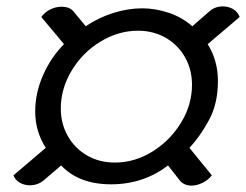

<svg xmlns="http://www.w3.org/2000/svg" viewBox="-20 -652 769 600"><path d="M171 -135 116 -88Q98 -73 73 -73Q56 -73 42 -81Q28 -89 22 -104L123 -190Q90 -242 90 -303Q90 -362 115 -418Q140 -474 180 -514L109 -599Q121 -615 138 -623Q155 -631 172 -631Q197 -631 209 -617L248 -570Q288 -597 334 -611.5Q380 -626 424 -626Q466 -626 507.5 -612Q549 -598 581 -570L635 -617Q652 -632 677 -632Q694 -632 708.5 -623.5Q723 -615 729 -599L629 -514Q661 -463 661 -399Q661 -328 633 -276.5Q605 -225 572 -190L642 -104Q630 -89 612.5 -80.5Q595 -72 579 -72Q555 -72 542 -88L505 -135Q428 -76 327 -76Q227 -76 171 -135ZM580 -387Q580 -434 558.5 -472.5Q537 -511 498.5 -533.5Q460 -556 411 -556Q350 -556 294 -522Q238 -488 204 -431.5Q170 -375 170 -313Q170 -266 191.5 -227.5Q213 -189 251.5 -166.5Q290 -144 339 -144Q401 -144 456.5 -178.5Q512 -213 546 -269Q580 -325 580 -387Z"/></svg>

Font: K2D Light
Style: Italic
Weight: 300
Italic angle: -10°
Designer: Katatrad Aksorn Co.,Ltd.
Foundry: Cadson Demak Co.,Ltd.
Version: Version 1.000; ttfautohint (v1.6)